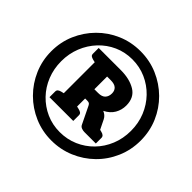

<svg xmlns="http://www.w3.org/2000/svg" viewBox="-178 -930 1131 1131"><g transform="rotate(45 387.5 -365.0)"><path d="M199 -166V-213Q199 -224 206 -229.5Q213 -235 225 -238L242 -242V-500L225 -504Q213 -507 206 -512Q199 -517 199 -528V-576H383Q457 -576 505.5 -546.5Q554 -517 554 -451Q554 -414 536 -383Q518 -352 480 -333Q492 -328 501.5 -320Q511 -312 517 -300L546 -241L558 -238Q585 -232 585 -213V-166H489Q478 -166 466 -170.5Q454 -175 449 -186L397 -293Q393 -301 388 -305Q383 -309 370 -309H353V-242L370 -238Q383 -235 390 -229.5Q397 -224 397 -213V-166ZM353 -386H384Q416 -386 430 -401.5Q444 -417 444 -442Q444 -465 429.5 -478.5Q415 -492 383 -492H353ZM387 7Q311 7 243.5 -22Q176 -51 124.5 -102.5Q73 -154 44 -221.5Q15 -289 15 -365Q15 -442 44 -509Q73 -576 124 -627.5Q175 -679 242.5 -708Q310 -737 387 -737Q464 -737 531.5 -708Q599 -679 650.5 -628Q702 -577 731 -509.5Q760 -442 760 -365Q760 -287 730.5 -219Q701 -151 649.5 -100.5Q598 -50 530.5 -21.5Q463 7 387 7ZM387 -63Q448 -63 501 -86Q554 -109 594 -150Q634 -191 656.5 -246Q679 -301 679 -365Q679 -429 656.5 -484Q634 -539 594 -580.5Q554 -622 501 -645.5Q448 -669 387 -669Q326 -669 273.5 -645.5Q221 -622 181.5 -580Q142 -538 120 -483Q98 -428 98 -365Q98 -302 120 -247Q142 -192 181.5 -151Q221 -110 273.5 -86.5Q326 -63 387 -63Z"/></g></svg>

Font: Aleo Black
Style: Regular
Weight: 900
Designer: Alessio Laiso
Foundry: Alessio Laiso
Version: Version 2.001;gftools[0.9.29]